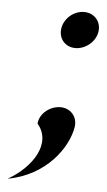

<svg xmlns="http://www.w3.org/2000/svg" viewBox="-46 -476 355 638"><g transform="rotate(5 131.5 -157.0)"><path d="M4 130C131 107 200 9 211 -61C216 -95 192 -122 158 -122C124 -122 89 -95 87 -61C139 0 85 84 4 130ZM138 -383C133 -349 156 -322 190 -322C224 -322 257 -349 262 -383C267 -417 243 -444 209 -444C175 -444 143 -417 138 -383Z"/></g></svg>

Font: Charger Pro
Style: NarObl
Weight: 400
Designer: Jasper
Foundry: Cannot Into Space Fonts
Version: Version 1.09